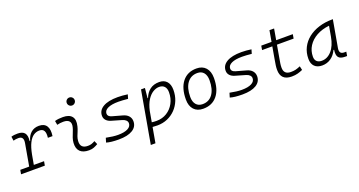

<svg xmlns="http://www.w3.org/2000/svg" viewBox="-50 -1542 4788 2564"><g transform="rotate(-20 2344.0 -260.0)"><path d="M1 0 11.7 -59.6H138.2L193.4 -373.5Q209.5 -466.8 132.8 -466.8Q114.3 -466.8 96.2 -464.4Q78.1 -461.9 60.1 -456.5L51.8 -515.6Q72.8 -522.5 95.5 -524.9Q118.2 -527.3 142.1 -527.3Q212.9 -527.3 241.7 -490.5Q270.5 -453.6 260.3 -377H267.6Q286.1 -448.7 331.3 -488Q376.5 -527.3 444.3 -527.3Q520 -527.3 552 -478Q584 -428.7 570.3 -335.4H504.4Q512.7 -401.9 494.4 -434.1Q476.1 -466.3 428.2 -466.3Q384.3 -466.3 345.9 -440.7Q307.6 -415 277.6 -356Q247.6 -296.9 228.5 -196.3L204.1 -59.6H349.6L338.9 0Z M1073.2 -81.1 1094.7 -31.2Q1066.9 -14.2 1036.1 -2.2Q1005.4 9.8 965.3 9.8Q880.9 9.8 839.4 -31.7Q797.9 -73.2 802.7 -153.3Q805.2 -189.9 816.9 -224.6Q828.6 -259.3 842.5 -292Q856.4 -324.7 863.8 -355Q877.9 -410.2 853.5 -438.5Q829.1 -466.8 770.5 -466.8Q724.1 -466.8 681.2 -455.6L670.9 -513.7Q699.7 -522 728.5 -524.7Q757.3 -527.3 786.1 -527.3Q875 -527.3 912.4 -480.7Q949.7 -434.1 927.7 -345.2Q919.4 -310.5 906.5 -280.5Q893.6 -250.5 882.6 -221.2Q871.6 -191.9 869.1 -157.7Q861.8 -51.3 971.2 -51.3Q1000 -51.3 1021.7 -58.1Q1043.5 -64.9 1073.2 -81.1ZM956.5 -630.4Q933.1 -630.4 916.5 -647Q899.9 -663.6 899.9 -687Q899.9 -710.4 916.5 -727.1Q933.1 -743.7 956.5 -743.7Q980 -743.7 996.6 -727.1Q1013.2 -710.4 1013.2 -687Q1013.2 -663.6 996.6 -647Q980 -630.4 956.5 -630.4Z M1388.7 9.8Q1274.9 9.8 1212.4 -9.8L1231.4 -71.8Q1331.1 -51.3 1399.4 -51.3Q1489.3 -51.3 1538.6 -76.9Q1587.9 -102.5 1587.9 -148.9Q1587.9 -172.9 1570.1 -190.9Q1552.2 -209 1520 -218.3L1375.5 -260.3Q1331.5 -272.9 1307.4 -300Q1283.2 -327.1 1283.2 -363.3Q1283.2 -441.4 1356.7 -484.4Q1430.2 -527.3 1564 -527.3Q1597.2 -527.3 1634 -524.4Q1670.9 -521.5 1705.6 -516.1L1688.5 -458Q1604.5 -466.3 1551.8 -466.3Q1455.6 -466.3 1402.6 -441.2Q1349.6 -416 1349.6 -369.6Q1349.6 -329.1 1405.8 -313.5L1549.3 -273.4Q1599.6 -259.8 1626.7 -228.3Q1653.8 -196.8 1653.8 -152.8Q1653.8 -75.2 1584.5 -32.7Q1515.1 9.8 1388.7 9.8Z M1829.1 224.6H1763.2L1802.7 -0.5Q1802.7 -0.5 1802.2 -0.5L1803.2 -2L1894 -517.6H1949.7L1936.5 -381.8L1935.5 -377H1942.9Q1968.3 -445.8 2021 -486.6Q2073.7 -527.3 2154.3 -527.3Q2222.7 -527.3 2260.7 -484.9Q2298.8 -442.4 2298.8 -364.7Q2298.8 -284.7 2271.5 -216.6Q2244.1 -148.4 2195.1 -97.7Q2146 -46.9 2080.1 -18.6Q2014.2 9.8 1937 9.8Q1903.8 9.8 1867.7 6.8ZM1878.9 -55.7Q1909.2 -51.3 1947.8 -51.3Q2028.8 -51.3 2093.3 -91.1Q2157.7 -130.9 2195.1 -199.7Q2232.4 -268.6 2232.4 -355Q2232.4 -408.2 2205.8 -437.3Q2179.2 -466.3 2131.3 -466.3Q2087.9 -466.3 2043.5 -439.5Q1999 -412.6 1962.4 -355.7Q1925.8 -298.8 1905.8 -208Z M2588.9 9.8Q2504.9 9.8 2457.8 -41.5Q2410.6 -92.8 2410.6 -184.1Q2410.6 -346.2 2482.9 -436.8Q2555.2 -527.3 2683.6 -527.3Q2767.6 -527.3 2814.7 -474.9Q2861.8 -422.4 2861.8 -328.6Q2861.8 -168.9 2789.6 -79.6Q2717.3 9.8 2588.9 9.8ZM2601.6 -50.8Q2693.4 -50.8 2744.6 -122.1Q2795.9 -193.4 2795.9 -320.3Q2795.9 -389.2 2764.2 -427.7Q2732.4 -466.3 2674.8 -466.3Q2582 -466.3 2529.5 -395.3Q2477.1 -324.2 2477.1 -197.3Q2477.1 -128.4 2509.8 -89.6Q2542.5 -50.8 2601.6 -50.8Z M3146.5 9.8Q3032.7 9.8 2970.2 -9.8L2989.3 -71.8Q3088.9 -51.3 3157.2 -51.3Q3247.1 -51.3 3296.4 -76.9Q3345.7 -102.5 3345.7 -148.9Q3345.7 -172.9 3327.9 -190.9Q3310.1 -209 3277.8 -218.3L3133.3 -260.3Q3089.4 -272.9 3065.2 -300Q3041 -327.1 3041 -363.3Q3041 -441.4 3114.5 -484.4Q3188 -527.3 3321.8 -527.3Q3355 -527.3 3391.8 -524.4Q3428.7 -521.5 3463.4 -516.1L3446.3 -458Q3362.3 -466.3 3309.6 -466.3Q3213.4 -466.3 3160.4 -441.2Q3107.4 -416 3107.4 -369.6Q3107.4 -329.1 3163.6 -313.5L3307.1 -273.4Q3357.4 -259.8 3384.5 -228.3Q3411.6 -196.8 3411.6 -152.8Q3411.6 -75.2 3342.3 -32.7Q3272.9 9.8 3146.5 9.8Z M3846.7 9.8Q3690.4 9.8 3690.4 -141.6Q3690.4 -173.3 3694.8 -203.6Q3699.2 -233.9 3708.5 -287.1L3738.3 -458H3592.8L3603 -517.6H3749L3776.4 -674.3H3842.3L3814.9 -517.6H4051.3L4041 -458H3804.2L3774.4 -287.1Q3765.1 -234.9 3760.7 -206.5Q3756.3 -178.2 3756.3 -147.9Q3756.3 -51.3 3856 -51.3Q3894 -51.3 3923.1 -58.1Q3952.1 -64.9 3991.7 -82L4004.4 -26.4Q3970.7 -11.2 3933.1 -0.7Q3895.5 9.8 3846.7 9.8Z M4279.3 10.3Q4210 10.3 4171.9 -27.8Q4133.8 -65.9 4133.8 -135.3Q4133.8 -223.1 4169.7 -294.7Q4205.6 -366.2 4270.5 -417Q4335.4 -467.8 4422.9 -495.1Q4510.3 -522.5 4612.8 -522.5H4622.1L4553.7 -135.7Q4539.6 -53.7 4613.3 -53.7H4642.6L4632.8 4.9H4606Q4536.6 4.9 4512 -27.6Q4487.3 -60.1 4498 -133.3H4489.3Q4457 -64 4402.6 -26.9Q4348.1 10.3 4279.3 10.3ZM4294.4 -50.8Q4375.5 -50.8 4436 -119.1Q4496.6 -187.5 4518.6 -312.5L4544.4 -458Q4441.4 -446.8 4363.8 -403.6Q4286.1 -360.4 4243.2 -293Q4200.2 -225.6 4200.2 -141.1Q4200.2 -98.1 4225.1 -74.5Q4250 -50.8 4294.4 -50.8Z"/></g></svg>

Font: Cascadia Code Light
Style: Italic
Weight: 300
Italic angle: -10°
Monospace: yes
Designer: Aaron Bell
Foundry: Saja Typeworks
Version: Version 2404.023; ttfautohint (v1.8.4)